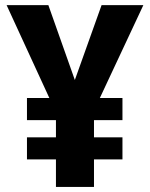

<svg xmlns="http://www.w3.org/2000/svg" viewBox="-20 -734 590 754"><path d="M169.9 -713.9H5.9L173.8 -349.1H85.9V-262.2H199.7V-194.8H85.9V-107.9H199.7V0H349.1V-107.9H460.9V-194.8H349.1V-262.2H460.9V-349.1H372.1L543 -713.9H378.9L273.9 -419.9Z"/></svg>

Font: Avrile Sans
Style: Bold
Weight: 700
Designer: Monotype Design Team, Google (font), Stefan Peev (BGR Cyrillic), Cristiano Sobral (main changes)
Foundry: The Avrile Sans Project Authors
Version: Version 3.110